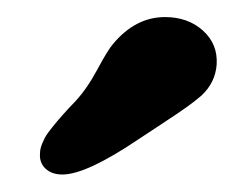

<svg xmlns="http://www.w3.org/2000/svg" viewBox="-20 -727 274 225"><path d="M142.6 -564Q81.1 -522.5 53.2 -522.5Q40.5 -522.5 33.2 -529.5Q25.9 -536.6 26.9 -547.4Q26.9 -550.3 27.6 -553.2Q28.3 -556.2 29.8 -559.6Q31.2 -563 32.5 -565.4Q33.7 -567.9 36.6 -571.8Q39.6 -575.7 41.3 -577.9Q43 -580.1 47.1 -585Q51.3 -589.8 53.2 -592Q55.2 -594.2 60.5 -600.1Q65.9 -606 68.4 -608.4Q82 -623 94.2 -645.8Q106.4 -668.5 112.3 -675.3Q138.7 -707 173.3 -707Q200.2 -707 217.8 -691.2Q235.4 -675.3 233.9 -651.4Q232.4 -630.4 216.3 -615.2Q208.5 -608.4 198.2 -601.1Q188 -593.8 169.9 -582Q151.9 -570.3 142.6 -564Z"/></svg>

Font: Cooper*
Style: Bold Italic
Weight: 700
Italic angle: -7°
Designer: Owen Earl
Foundry: indestructible type*
Version: Version 0.001